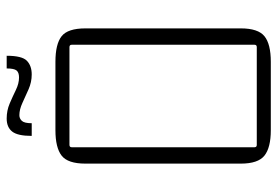

<svg xmlns="http://www.w3.org/2000/svg" viewBox="-148 -678 831 575"><g transform="rotate(-90 267.5 -390.5)"><path d="M414 -598H121Q114 -598 114 -591V-44Q114 -37 121 -37H414Q421 -37 421 -44V-591Q421 -598 414 -598ZM65 -85V-550Q65 -603 89 -621.5Q113 -640 165 -640H370Q423 -640 446.5 -621.5Q470 -603 470 -550V-85Q470 -33 446.5 -14Q423 5 370 5H165Q113 5 89 -14Q65 -33 65 -85ZM186 -711H148Q148 -753 161 -769.5Q174 -786 200 -786Q224 -786 245 -777Q266 -768 285.5 -758.5Q305 -749 323 -749Q338 -749 344 -756.5Q350 -764 350 -786H388Q388 -740 373 -725.5Q358 -711 332 -711Q309 -711 287.5 -720.5Q266 -730 246.5 -739Q227 -748 210 -748Q200 -748 193 -740.5Q186 -733 186 -711Z"/></g></svg>

Font: Gemunu Libre ExtraLight ExtraLight
Style: Regular
Weight: 250
Version: Version 1.100